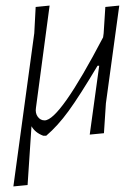

<svg xmlns="http://www.w3.org/2000/svg" viewBox="-20 -479 498 689"><path d="M109 -92Q106 -73 115.5 -60Q125 -47 140 -47Q194 -47 350 -345L352 -360L358 -454L408 -459L360 -108L353 -1L302 4L336 -243H330Q265 -134 226 -80.5Q187 -27 146 8H135Q106 -3 93 -26L79 185L28 190L103 -360L108 -454L158 -459Z"/></svg>

Font: Alegreya Sans SC Light
Style: Italic
Weight: 300
Italic angle: -7°
Designer: Juan Pablo del Peral
Foundry: Huerta Tipografica
Version: Version 2.007